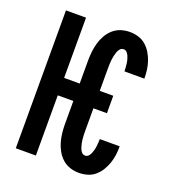

<svg xmlns="http://www.w3.org/2000/svg" viewBox="-136 -849 872 962"><g transform="rotate(20 300.0 -367.5)"><path d="M393 8Q368 8 345 0.5Q322 -7 304 -23Q286 -39 274 -60.5Q262 -82 255.5 -105Q249 -128 246.5 -152Q244 -176 244 -200V-321H161V0H54V-735H161V-414H244V-535Q244 -559 246.5 -583Q249 -607 255.5 -630Q262 -653 274 -674.5Q286 -696 304 -712Q322 -728 345 -735.5Q368 -743 393 -743Q415 -743 437.5 -736.5Q460 -730 477.5 -715Q495 -700 507 -680.5Q519 -661 526.5 -639Q534 -617 537 -594.5Q540 -572 540 -549Q540 -549 540 -548.5Q540 -548 540 -548H434Q434 -548 434 -548Q434 -548 434 -548Q434 -558 433 -568Q432 -578 431 -588Q430 -598 427.5 -607.5Q425 -617 421 -626.5Q417 -636 410 -643.5Q403 -651 393 -651Q381 -651 373.5 -642Q366 -633 362.5 -622.5Q359 -612 356.5 -601Q354 -590 353 -579Q352 -568 351.5 -557Q351 -546 351 -535V-414H423V-321H351V-200Q351 -189 351.5 -178Q352 -167 353 -156Q354 -145 356.5 -134Q359 -123 362.5 -112.5Q366 -102 373.5 -93Q381 -84 393 -84Q403 -84 410 -91.5Q417 -99 421 -108.5Q425 -118 427.5 -127.5Q430 -137 431 -147Q432 -157 433 -167Q434 -177 434 -187Q434 -187 434 -187Q434 -187 434 -187H540Q540 -187 540 -186.5Q540 -186 540 -186Q540 -163 537 -140.5Q534 -118 526.5 -96Q519 -74 507 -54.5Q495 -35 477.5 -20Q460 -5 437.5 1.5Q415 8 393 8Z"/></g></svg>

Font: Iosevka Custom SmBdEx
Style: Regular
Weight: 600
Width: 7
Monospace: yes
Designer: Belleve Invis
Foundry: Belleve Invis
Version: Version 11.2.4; ttfautohint (v1.8.4)